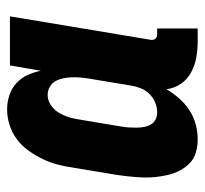

<svg xmlns="http://www.w3.org/2000/svg" viewBox="-38 -530 576 540"><g transform="rotate(-90 250.0 -260.0)"><path d="M128 8Q109 8 91.5 3Q74 -2 61.5 -14Q49 -26 40.5 -42Q32 -58 28 -75.5Q24 -93 22 -111.5Q20 -130 21 -149Q22 -168 24 -187Q26 -206 29 -225L49 -345Q52 -366 57.5 -387Q63 -408 73 -428.5Q83 -449 96.5 -468Q110 -487 129 -501Q148 -515 169.5 -521.5Q191 -528 212 -528Q233 -528 252.5 -521.5Q272 -515 286.5 -501.5Q301 -488 309 -470.5Q317 -453 321 -433L336 -520H474L408 -124Q407 -116 411 -111Q415 -106 423 -106H440V8H404Q380 8 358 4Q336 0 316.5 -10.5Q297 -21 284.5 -39Q272 -57 269 -80Q258 -61 243 -44Q228 -27 209.5 -15Q191 -3 170 2.5Q149 8 128 8ZM204 -106Q218 -106 231.5 -111.5Q245 -117 255.5 -127.5Q266 -138 271.5 -151.5Q277 -165 279 -178L299 -298Q301 -311 302 -323Q303 -335 302.5 -347Q302 -359 299.5 -371Q297 -383 291.5 -392.5Q286 -402 275.5 -408Q265 -414 253 -414Q238 -414 224.5 -405Q211 -396 203 -382.5Q195 -369 190.5 -354.5Q186 -340 184 -326L164 -206Q162 -195 161.5 -184.5Q161 -174 161 -163.5Q161 -153 163 -142.5Q165 -132 170 -123.5Q175 -115 184 -110.5Q193 -106 204 -106Z"/></g></svg>

Font: Iosevka Curly Heavy
Style: Italic
Weight: 900
Italic angle: -9°
Monospace: yes
Designer: Belleve Invis
Foundry: Belleve Invis
Version: Version 22.1.2; ttfautohint (v1.8.4)